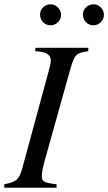

<svg xmlns="http://www.w3.org/2000/svg" viewBox="-28 -876 505 896"><path d="M384 -653V-637Q342 -632 328.5 -619Q315 -606 302 -560L182 -131Q167 -78 167 -55Q167 -35 179.5 -28Q192 -21 236 -16V0H-8V-16Q34 -24 49.5 -37Q65 -50 76 -91L196 -532Q209 -578 209 -594Q209 -614 193 -624.5Q177 -635 137 -637V-653ZM457 -807Q457 -787 442.5 -772.5Q428 -758 408 -758Q387 -758 373 -772.5Q359 -787 359 -808Q359 -828 373.5 -842Q388 -856 409 -856Q428 -856 442.5 -841Q457 -826 457 -807ZM257 -807Q257 -787 242.5 -772.5Q228 -758 208 -758Q187 -758 173 -772.5Q159 -787 159 -808Q159 -828 173.5 -842Q188 -856 209 -856Q228 -856 242.5 -841Q257 -826 257 -807Z"/></svg>

Font: STIX MathJax Latin
Style: Italic
Weight: 400
Italic angle: -16.33°
Designer: MicroPress Inc., with final additions and corrections provided by Coen Hoffman, Elsevier (retired)
Version: Version 1.1.1